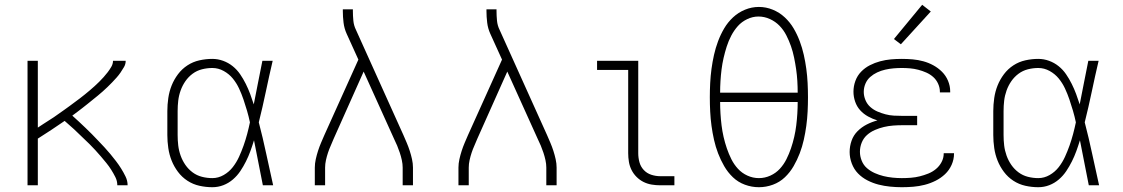

<svg xmlns="http://www.w3.org/2000/svg" viewBox="-20 -774 4690 802"><path d="M95 0V-520H138V-241Q149 -248 160 -255.5Q171 -263 182.5 -270Q194 -277 205 -284.5Q216 -292 227 -300Q238 -308 249 -315.5Q260 -323 270.5 -331Q281 -339 292 -347Q303 -355 313.5 -363Q324 -371 334.5 -379.5Q345 -388 355 -396.5Q365 -405 375 -414Q385 -423 394.5 -432.5Q404 -442 413 -452Q422 -462 430 -472.5Q438 -483 445 -495Q452 -507 452 -520H505Q505 -506 498 -494Q491 -482 483.5 -471Q476 -460 467 -450Q458 -440 448.5 -430Q439 -420 429 -410.5Q419 -401 409 -392Q399 -383 388.5 -374.5Q378 -366 367.5 -357.5Q357 -349 346.5 -340.5Q336 -332 325 -323.5Q314 -315 303.5 -307Q293 -299 282 -291Q296 -279 309.5 -266Q323 -253 337 -240Q351 -227 364 -213.5Q377 -200 390 -186.5Q403 -173 416 -159Q429 -145 441 -130.5Q453 -116 464.5 -101Q476 -86 486 -70Q496 -54 504.5 -36.5Q513 -19 513 0H470Q470 -18 462 -34Q454 -50 444.5 -65Q435 -80 424 -93.5Q413 -107 401.5 -120.5Q390 -134 378 -147Q366 -160 353.5 -172.5Q341 -185 328 -197Q315 -209 302.5 -221.5Q290 -234 276.5 -245.5Q263 -257 250 -269Q223 -250 194.5 -231.5Q166 -213 138 -195V0Z M867 8Q840 8 813 2Q786 -4 763 -19Q740 -34 723.5 -56Q707 -78 697 -103Q687 -128 683 -155.5Q679 -183 679 -210V-310Q679 -337 683 -364.5Q687 -392 697 -417Q707 -442 723.5 -464Q740 -486 763 -501Q786 -516 813 -522Q840 -528 867 -528Q890 -528 912 -520Q934 -512 952 -497.5Q970 -483 983 -464Q996 -445 1006.5 -424Q1017 -403 1025 -381.5Q1033 -360 1040 -338Q1049 -384 1058 -429.5Q1067 -475 1076 -520H1119Q1104 -456 1090.5 -391.5Q1077 -327 1061 -263Q1078 -198 1092 -132Q1106 -66 1121 0H1078Q1069 -47 1059.5 -94Q1050 -141 1041 -188Q1034 -165 1026 -143Q1018 -121 1007.5 -100Q997 -79 984 -59.5Q971 -40 953 -24.5Q935 -9 913 -0.5Q891 8 867 8ZM867 -30Q892 -30 914.5 -43Q937 -56 952.5 -76Q968 -96 978.5 -119Q989 -142 997.5 -166Q1006 -190 1012.5 -214.5Q1019 -239 1024 -263Q1019 -287 1012 -311Q1005 -335 997 -358.5Q989 -382 978.5 -404.5Q968 -427 952.5 -446Q937 -465 914.5 -477.5Q892 -490 867 -490Q845 -490 823.5 -484.5Q802 -479 784.5 -466Q767 -453 754.5 -435Q742 -417 734.5 -396Q727 -375 724.5 -353.5Q722 -332 722 -310V-210Q722 -188 724.5 -166.5Q727 -145 734.5 -124Q742 -103 754.5 -85Q767 -67 784.5 -54Q802 -41 823.5 -35.5Q845 -30 867 -30Z M1295 0V-74Q1295 -91 1299 -109Q1303 -127 1308.5 -144Q1314 -161 1321 -177.5Q1328 -194 1335 -210L1477 -525L1428 -633Q1418 -655 1415 -679.5Q1412 -704 1412 -728V-735H1454V-728Q1454 -708 1456 -687.5Q1458 -667 1467 -649L1665 -210Q1672 -194 1679 -177.5Q1686 -161 1691.5 -144Q1697 -127 1701 -109Q1705 -91 1705 -74V0H1662V-74Q1662 -89 1658.5 -105Q1655 -121 1650 -136Q1645 -151 1639 -165.5Q1633 -180 1626 -194L1499 -475L1374 -195Q1368 -180 1361.5 -165.5Q1355 -151 1350 -136Q1345 -121 1341.5 -105Q1338 -89 1338 -74V0Z M1895 0V-74Q1895 -91 1899 -109Q1903 -127 1908.5 -144Q1914 -161 1921 -177.5Q1928 -194 1935 -210L2077 -525L2028 -633Q2018 -655 2015 -679.5Q2012 -704 2012 -728V-735H2054V-728Q2054 -708 2056 -687.5Q2058 -667 2067 -649L2265 -210Q2272 -194 2279 -177.5Q2286 -161 2291.5 -144Q2297 -127 2301 -109Q2305 -91 2305 -74V0H2262V-74Q2262 -89 2258.5 -105Q2255 -121 2250 -136Q2245 -151 2239 -165.5Q2233 -180 2226 -194L2099 -475L1974 -195Q1968 -180 1961.5 -165.5Q1955 -151 1950 -136Q1945 -121 1941.5 -105Q1938 -89 1938 -74V0Z M2738 0Q2720 0 2702 -3Q2684 -6 2668 -14Q2652 -22 2639 -35Q2626 -48 2618 -64Q2610 -80 2607 -98Q2604 -116 2604 -134V-482H2474V-520H2646V-134Q2646 -115 2651 -96.5Q2656 -78 2669 -64Q2682 -50 2700.5 -44Q2719 -38 2738 -38H2797V0Z M3150 8Q3120 8 3091.5 -2.5Q3063 -13 3041.5 -33.5Q3020 -54 3005 -80Q2990 -106 2979.5 -133.5Q2969 -161 2962.5 -190Q2956 -219 2952 -248.5Q2948 -278 2946.5 -308Q2945 -338 2945 -368Q2945 -397 2946.5 -427Q2948 -457 2952 -486.5Q2956 -516 2962.5 -545Q2969 -574 2979.5 -602Q2990 -630 3005 -655.5Q3020 -681 3042 -701.5Q3064 -722 3092 -733.5Q3120 -745 3150 -745Q3180 -745 3208 -733.5Q3236 -722 3258 -701.5Q3280 -681 3295 -655.5Q3310 -630 3320.5 -602Q3331 -574 3337.5 -545Q3344 -516 3348 -486.5Q3352 -457 3353.5 -427Q3355 -397 3355 -367Q3355 -338 3353.5 -308Q3352 -278 3348 -248.5Q3344 -219 3337.5 -190Q3331 -161 3320.5 -133.5Q3310 -106 3295 -80Q3280 -54 3258.5 -33.5Q3237 -13 3208.5 -2.5Q3180 8 3150 8ZM3312 -387Q3312 -411 3310.5 -436Q3309 -461 3305.5 -485Q3302 -509 3297 -533.5Q3292 -558 3284 -581Q3276 -604 3264.5 -626.5Q3253 -649 3236 -666.5Q3219 -684 3196 -694.5Q3173 -705 3148 -705Q3124 -705 3101 -694Q3078 -683 3062 -665Q3046 -647 3034.5 -625Q3023 -603 3015.5 -579.5Q3008 -556 3002.5 -532Q2997 -508 2994 -484Q2991 -460 2989.5 -435.5Q2988 -411 2988 -387ZM3150 -30Q3175 -30 3198 -40.5Q3221 -51 3237.5 -69Q3254 -87 3265 -109Q3276 -131 3284 -154.5Q3292 -178 3297.5 -202Q3303 -226 3306 -250.5Q3309 -275 3310.5 -299.5Q3312 -324 3312 -348H2988Q2988 -324 2989.5 -299.5Q2991 -275 2994 -250.5Q2997 -226 3002.5 -202Q3008 -178 3016 -154.5Q3024 -131 3035 -109Q3046 -87 3062.5 -69Q3079 -51 3102 -40.5Q3125 -30 3150 -30Z M3747 8Q3723 8 3698 5.5Q3673 3 3649.5 -3Q3626 -9 3603.5 -20.5Q3581 -32 3564 -49.5Q3547 -67 3538 -91Q3529 -115 3529 -139Q3529 -163 3537 -186Q3545 -209 3562 -226Q3579 -243 3600.5 -254Q3622 -265 3645 -271Q3625 -277 3606 -287.5Q3587 -298 3573 -313.5Q3559 -329 3552 -349.5Q3545 -370 3545 -391Q3545 -414 3553 -436Q3561 -458 3577 -474.5Q3593 -491 3613.5 -501.5Q3634 -512 3656.5 -518Q3679 -524 3701.5 -526Q3724 -528 3747 -528Q3770 -528 3792.5 -526Q3815 -524 3837 -518Q3859 -512 3879 -501Q3899 -490 3915 -474Q3931 -458 3940 -436.5Q3949 -415 3949 -393Q3949 -392 3949 -390.5Q3949 -389 3949 -388H3906Q3906 -389 3906 -389.5Q3906 -390 3906 -391Q3906 -408 3898.5 -424.5Q3891 -441 3878 -452.5Q3865 -464 3849 -471Q3833 -478 3816 -482.5Q3799 -487 3781.5 -488.5Q3764 -490 3747 -490Q3730 -490 3712.5 -488.5Q3695 -487 3677.5 -483Q3660 -479 3644 -471.5Q3628 -464 3615 -452.5Q3602 -441 3595 -424.5Q3588 -408 3588 -390Q3588 -373 3595 -356Q3602 -339 3615.5 -327Q3629 -315 3645.5 -308Q3662 -301 3679 -296.5Q3696 -292 3714 -291Q3732 -290 3750 -290H3811V-251H3750Q3730 -251 3710.5 -249.5Q3691 -248 3672 -243.5Q3653 -239 3634.5 -231Q3616 -223 3601.5 -210Q3587 -197 3579.5 -178.5Q3572 -160 3572 -140Q3572 -121 3579.5 -102.5Q3587 -84 3601.5 -71.5Q3616 -59 3634 -51Q3652 -43 3670.5 -38.5Q3689 -34 3708.5 -32Q3728 -30 3747 -30Q3766 -30 3785 -31.5Q3804 -33 3822 -37.5Q3840 -42 3857.5 -49Q3875 -56 3889.5 -68Q3904 -80 3913 -97Q3922 -114 3922 -133Q3922 -133 3922 -133.5Q3922 -134 3922 -134H3965Q3965 -134 3965 -133.5Q3965 -133 3965 -132Q3965 -108 3955 -85.5Q3945 -63 3927.5 -46.5Q3910 -30 3888 -19Q3866 -8 3842.5 -2Q3819 4 3795 6Q3771 8 3747 8ZM3743 -589 3714 -611 3832 -754 3868 -726Z M4317 8Q4290 8 4263 2Q4236 -4 4213 -19Q4190 -34 4173.5 -56Q4157 -78 4147 -103Q4137 -128 4133 -155.5Q4129 -183 4129 -210V-310Q4129 -337 4133 -364.5Q4137 -392 4147 -417Q4157 -442 4173.5 -464Q4190 -486 4213 -501Q4236 -516 4263 -522Q4290 -528 4317 -528Q4340 -528 4362 -520Q4384 -512 4402 -497.5Q4420 -483 4433 -464Q4446 -445 4456.5 -424Q4467 -403 4475 -381.5Q4483 -360 4490 -338Q4499 -384 4508 -429.5Q4517 -475 4526 -520H4569Q4554 -456 4540.5 -391.5Q4527 -327 4511 -263Q4528 -198 4542 -132Q4556 -66 4571 0H4528Q4519 -47 4509.5 -94Q4500 -141 4491 -188Q4484 -165 4476 -143Q4468 -121 4457.5 -100Q4447 -79 4434 -59.5Q4421 -40 4403 -24.5Q4385 -9 4363 -0.5Q4341 8 4317 8ZM4317 -30Q4342 -30 4364.5 -43Q4387 -56 4402.5 -76Q4418 -96 4428.5 -119Q4439 -142 4447.5 -166Q4456 -190 4462.5 -214.5Q4469 -239 4474 -263Q4469 -287 4462 -311Q4455 -335 4447 -358.5Q4439 -382 4428.5 -404.5Q4418 -427 4402.5 -446Q4387 -465 4364.5 -477.5Q4342 -490 4317 -490Q4295 -490 4273.5 -484.5Q4252 -479 4234.5 -466Q4217 -453 4204.5 -435Q4192 -417 4184.5 -396Q4177 -375 4174.5 -353.5Q4172 -332 4172 -310V-210Q4172 -188 4174.5 -166.5Q4177 -145 4184.5 -124Q4192 -103 4204.5 -85Q4217 -67 4234.5 -54Q4252 -41 4273.5 -35.5Q4295 -30 4317 -30Z"/></svg>

Font: Zed Sans Extralight Extended
Style: Regular
Weight: 200
Width: 7
Designer: Belleve Invis
Foundry: Belleve Invis
Version: Version 1.0.0; ttfautohint (v1.8.4)